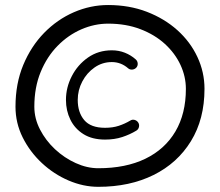

<svg xmlns="http://www.w3.org/2000/svg" viewBox="-20 -721 867 756"><path d="M516.6 -454.6Q510.3 -447.8 500.5 -447Q490.7 -446.3 483.9 -452.6Q456.1 -476.6 420.4 -476.6Q382.8 -476.6 352.3 -455.3Q321.8 -434.1 304 -400.1Q286.1 -366.2 286.1 -327.6Q286.1 -278.3 311.8 -248Q337.4 -217.8 393.6 -217.8Q423.8 -217.8 447.5 -225.6Q471.2 -233.4 492.7 -246.1Q501 -251.5 510.3 -248.8Q519.5 -246.1 524.4 -238.3Q529.3 -230.5 527.1 -220.9Q524.9 -211.4 516.6 -206.5Q491.7 -191.4 461.4 -181.4Q431.2 -171.4 393.6 -171.4Q342.8 -171.4 308.6 -192.9Q274.4 -214.4 257.1 -249.8Q239.7 -285.2 239.7 -327.6Q239.7 -376.5 262.7 -421.1Q285.6 -465.8 326.4 -494.4Q367.2 -522.9 420.4 -522.9Q447.8 -522.9 471.7 -513.4Q495.6 -503.9 514.2 -487.3Q521.5 -481 522.2 -471.2Q522.9 -461.4 516.6 -454.6ZM41 -300.8Q41 -391.6 71.5 -465.1Q102.1 -538.6 153.8 -591.6Q205.6 -644.5 271 -672.9Q336.4 -701.2 405.8 -701.2Q488.8 -701.2 558.1 -674.6Q627.4 -647.9 678.5 -602.1Q729.5 -556.2 757.3 -496.6Q785.2 -437 785.2 -371.1Q785.2 -252 731.9 -165.3Q678.7 -78.6 584.7 -32Q490.7 14.6 367.2 14.6Q308.1 14.6 250 -10.3Q191.9 -35.2 144.8 -79.1Q97.7 -123 69.3 -179.9Q41 -236.8 41 -300.8ZM115.2 -300.8Q115.2 -254.4 137.5 -211.2Q159.7 -168 196.5 -133.5Q233.4 -99.1 278.1 -78.9Q322.8 -58.6 367.2 -58.6Q475.1 -58.6 552.2 -95.9Q629.4 -133.3 670.7 -203.4Q711.9 -273.4 711.9 -371.1Q711.9 -419.4 690.7 -465.3Q669.4 -511.2 629.4 -547.9Q589.4 -584.5 532.7 -606.2Q476.1 -627.9 405.8 -627.9Q352.1 -627.9 300.3 -605.5Q248.5 -583 206.8 -540.5Q165 -498 140.1 -437.5Q115.2 -377 115.2 -300.8Z"/></svg>

Font: Mikhak Regular
Style: Regular
Weight: 400
Designer: Amin Abedi
Version: Version 3.3